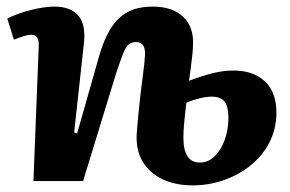

<svg xmlns="http://www.w3.org/2000/svg" viewBox="-20 -547 876 580"><path d="M551 -303Q591 -318 623 -326Q655 -334 685 -334Q745 -334 780 -301.5Q815 -269 815 -206Q815 -159 795 -119Q775 -79 739.5 -49.5Q704 -20 658 -3.5Q612 13 562 13Q511 13 472 -5Q433 -23 411.5 -58Q390 -93 393 -144Q395 -169 398 -201.5Q401 -234 405 -267.5Q409 -301 413 -330.5Q417 -360 418 -381Q419 -401 412 -410.5Q405 -420 391 -420Q378 -420 369 -413Q360 -406 352 -385.5Q344 -365 330 -323L231 0H81L97 -407Q98 -425 92.5 -433.5Q87 -442 74 -442Q65 -442 52 -438Q39 -434 22 -427L2 -491Q15 -498 39 -506.5Q63 -515 92 -521Q121 -527 145 -527Q192 -527 215.5 -501Q239 -475 234 -421L204 -147L213 -144L279 -376Q293 -426 313.5 -459.5Q334 -493 364.5 -510Q395 -527 441 -527Q502 -527 534 -495.5Q566 -464 563 -411Q563 -399 561 -381Q559 -363 556.5 -343Q554 -323 551 -303ZM543 -237Q541 -222 539.5 -207Q538 -192 536.5 -177.5Q535 -163 534.5 -151Q534 -139 534 -130Q534 -95 546 -75.5Q558 -56 584 -56Q609 -56 628.5 -75Q648 -94 659 -125Q670 -156 670 -192Q670 -225 658.5 -240Q647 -255 620 -255Q603 -255 584.5 -250.5Q566 -246 543 -237Z"/></svg>

Font: Literata 18pt
Style: Bold Italic
Weight: 700
Italic angle: -2°
Designer: Latin by Veronika Burian and Jose Scaglione. Greek by Irene Vlachou. Cyrillic by Vera Evstafieva
Foundry: TypeTogether
Version: Version 3.103;gftools[0.9.29]